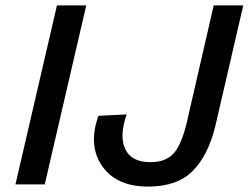

<svg xmlns="http://www.w3.org/2000/svg" viewBox="-20 -680 917 708"><path d="M298 -660 145 0H37L190 -660ZM526 8Q409 8 356.5 -68Q304 -144 343 -253L447 -258Q419 -178 442 -130Q465 -82 535 -82Q593 -82 622.5 -117Q652 -152 671 -238L768 -660H877L774 -215Q748 -108 691 -50Q634 8 526 8Z"/></svg>

Font: Elaine Sans Medium
Style: Italic
Weight: 500
Italic angle: -13°
Designer: Wei Huang
Foundry: Wei Huang
Version: Version 2.001;December 24, 2019;FontCreator 12.0.0.2547 64-b